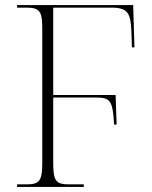

<svg xmlns="http://www.w3.org/2000/svg" viewBox="-20 -734 598 754"><path d="M47 0H309V-10H251C199 -10 189 -24 189 -95V-351H357C413 -351 423 -339 428 -245H438L434 -361H189V-704H418C483 -704 493 -681 496 -611L498 -548H508L503 -714H47V-704H82C137 -704 146 -690 146 -619V-95C146 -24 135 -10 85 -10H47Z"/></svg>

Font: Noto Serif Display ExtraLight
Style: Regular
Weight: 200
Designer: Monotype Design Team
Foundry: Monotype Imaging Inc.
Version: Version 2.009